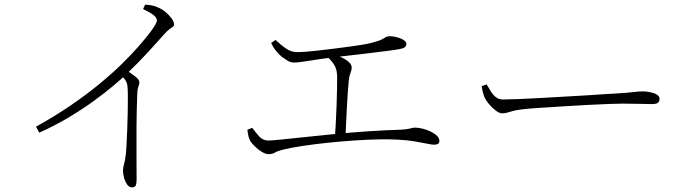

<svg xmlns="http://www.w3.org/2000/svg" viewBox="-20 -774 3000 832"><path d="M600 -735 609 -754Q624 -753 637.5 -750.5Q651 -748 664 -742Q680 -736 696 -723Q712 -710 723 -695Q734 -680 734 -669Q734 -662 729 -658Q724 -654 714.5 -647.5Q705 -641 691 -625Q662 -592 621.5 -548Q581 -504 525 -450Q505 -431 470 -401.5Q435 -372 387 -337Q339 -302 279 -266Q219 -230 150 -199L136 -225Q217 -270 284.5 -316Q352 -362 407.5 -407.5Q463 -453 506 -495Q549 -537 580.5 -573Q612 -609 633 -637Q660 -674 660 -685Q660 -696 648 -706.5Q636 -717 600 -735ZM502 -451 525 -471Q547 -457 565.5 -443Q584 -429 584 -418Q584 -410 580 -399.5Q576 -389 575 -372Q572 -297 571.5 -224Q571 -151 571.5 -92.5Q572 -34 572 -2Q572 24 567.5 31Q563 38 552 38Q540 38 531 25.5Q522 13 517.5 -4Q513 -21 513 -34Q513 -48 517.5 -63Q522 -78 525 -103Q527 -120 528.5 -150.5Q530 -181 531.5 -217Q533 -253 533.5 -288.5Q534 -324 534 -352Q534 -380 533 -393Q532 -410 526.5 -421Q521 -432 502 -451Z M1710 -561Q1695 -558 1659 -553.5Q1623 -549 1579 -543.5Q1535 -538 1494 -533.5Q1453 -529 1427 -526Q1370 -519 1322 -511Q1274 -503 1255 -503Q1239 -503 1227 -510.5Q1215 -518 1201 -528Q1191 -536 1177.5 -552Q1164 -568 1155 -588L1174 -601Q1197 -579 1219.5 -563.5Q1242 -548 1269 -548Q1295 -548 1354 -554.5Q1413 -561 1495 -572Q1557 -580 1588.5 -588Q1620 -596 1633 -602.5Q1646 -609 1651.5 -613Q1657 -617 1668 -617Q1679 -617 1691.5 -614.5Q1704 -612 1715.5 -607.5Q1727 -603 1734 -597Q1741 -591 1741 -584Q1741 -575 1734.5 -569.5Q1728 -564 1710 -561ZM1419 -543Q1434 -537 1449 -530.5Q1464 -524 1476.5 -516.5Q1489 -509 1496.5 -500Q1504 -491 1504 -482Q1504 -470 1498.5 -457Q1493 -444 1491 -422Q1489 -404 1487 -373Q1485 -342 1483 -306Q1481 -270 1479.5 -235Q1478 -200 1477 -173H1431Q1433 -201 1435 -239Q1437 -277 1438.5 -316.5Q1440 -356 1440.5 -389Q1441 -422 1441 -438Q1441 -467 1432.5 -485Q1424 -503 1401 -526ZM1052 -212 1073 -220Q1087 -201 1103 -183Q1119 -165 1144 -165Q1155 -165 1195.5 -169Q1236 -173 1296.5 -179.5Q1357 -186 1428.5 -193Q1500 -200 1574.5 -205Q1649 -210 1716 -212Q1735 -213 1746.5 -215Q1758 -217 1765 -219Q1772 -221 1777 -221Q1791 -221 1809 -217Q1827 -213 1844 -205Q1861 -197 1872.5 -186.5Q1884 -176 1884 -164Q1884 -154 1878 -150.5Q1872 -147 1861 -147Q1851 -147 1830 -151.5Q1809 -156 1776.5 -161.5Q1744 -167 1701 -169Q1668 -171 1618.5 -170Q1569 -169 1511.5 -165Q1454 -161 1397 -155Q1340 -149 1290.5 -141.5Q1241 -134 1208 -126Q1183 -120 1172 -113Q1161 -106 1144 -106Q1131 -106 1114.5 -116Q1098 -126 1084.5 -139.5Q1071 -153 1065 -162Q1060 -171 1057 -182.5Q1054 -194 1052 -212Z M2089 -408Q2098 -392 2107.5 -377Q2117 -362 2129.5 -352.5Q2142 -343 2160 -343Q2181 -343 2222 -344.5Q2263 -346 2315 -349Q2367 -352 2421.5 -355Q2476 -358 2525 -361Q2574 -364 2608 -366.5Q2642 -369 2652 -369Q2702 -372 2724.5 -375Q2747 -378 2766 -378Q2781 -378 2798 -374.5Q2815 -371 2826.5 -364Q2838 -357 2838 -346Q2838 -336 2832 -329.5Q2826 -323 2803 -323Q2778 -323 2749.5 -324Q2721 -325 2678 -325Q2661 -325 2618.5 -323.5Q2576 -322 2521 -319Q2466 -316 2410.5 -312.5Q2355 -309 2309.5 -306Q2264 -303 2242 -300Q2217 -297 2202.5 -293Q2188 -289 2178 -286Q2168 -283 2155 -283Q2144 -283 2128 -295Q2112 -307 2098.5 -323.5Q2085 -340 2079 -354Q2074 -367 2071.5 -377.5Q2069 -388 2067 -401Z"/></svg>

Font: Noto Serif HK
Style: Regular
Weight: 200
Designer: Ryoko NISHIZUKA 西塚涼子 (kana & ideographs); Frank Grießhammer (Latin, Greek & Cyrillic); Wenlong ZHANG 张文龙 (bopomofo); San
Foundry: Adobe
Version: Version 2.001;hotconv 1.1.0;makeotfexe 2.6.0